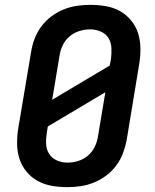

<svg xmlns="http://www.w3.org/2000/svg" viewBox="-20 -763 640 791"><path d="M257 8Q224 8 193 2.5Q162 -3 135.5 -17.5Q109 -32 89.5 -55.5Q70 -79 60.5 -108Q51 -137 50.5 -169Q50 -201 55 -233L108 -548Q112 -575 122 -602Q132 -629 149.5 -653Q167 -677 191 -695Q215 -713 242 -724Q269 -735 297 -739Q325 -743 352 -743H353Q385 -743 416.5 -737.5Q448 -732 474 -717.5Q500 -703 519.5 -679.5Q539 -656 548.5 -627Q558 -598 558.5 -566Q559 -534 554 -502L502 -187Q497 -160 487 -133Q477 -106 459.5 -82Q442 -58 418 -40Q394 -22 367 -11Q340 0 312 4Q284 8 257 8ZM195 -352 432 -493 437 -518Q440 -542 439 -565Q438 -588 427 -606Q416 -624 395 -633Q374 -642 351 -642Q329 -642 306.5 -635Q284 -628 266 -612.5Q248 -597 238 -575.5Q228 -554 225 -532ZM258 -93Q280 -93 302.5 -100Q325 -107 343 -122.5Q361 -138 371 -159.5Q381 -181 384 -203L414 -383L177 -242L173 -217Q169 -193 170 -170Q171 -147 182.5 -129Q194 -111 214.5 -102Q235 -93 258 -93Z"/></svg>

Font: Iosevka SS04 Extended
Style: Bold Italic
Weight: 700
Width: 7
Italic angle: -9°
Monospace: yes
Designer: Belleve Invis
Foundry: Belleve Invis
Version: Version 19.0.0; ttfautohint (v1.8.4)